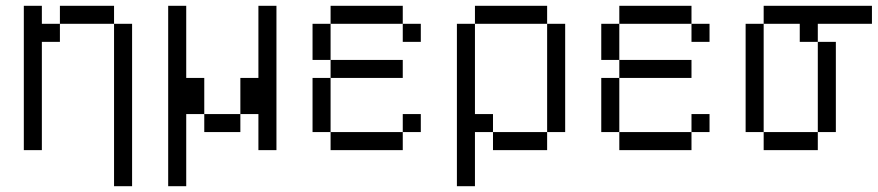

<svg xmlns="http://www.w3.org/2000/svg" viewBox="-20 -520 3040 665"><path d="M375 -437.5V125H437.5V-437.5ZM62.5 -500Q62.5 -500 62.5 0H125Q125 0 125 -375H187.5V-437.5H125V-500ZM187.5 -437.5H375V-500H187.5Z M562.5 -500Q562.5 -500 562.5 125H625Q625 125 625 -125H687.5V-62.5H812.5V-125H687.5Q687.5 -125 687.5 -250H625Q625 -250 625 -500ZM875 -125Q875 -125 875 0H937.5Q937.5 0 937.5 -500H875Q875 -500 875 -250H812.5Q812.5 -250 812.5 -125Z M1437.5 -62.5V-125H1375V-62.5H1125V0H1375V-62.5ZM1375 -250V-312.5H1125V-250H1062.5V-62.5H1125V-250ZM1437.5 -375V-437.5H1375V-375ZM1125 -312.5Q1125 -312.5 1125 -437.5H1062.5Q1062.5 -437.5 1062.5 -312.5ZM1125 -437.5H1375V-500H1125Z M1562.5 -437.5V125H1625V-62.5H1687.5V0H1875V-62.5H1687.5V-125H1625V-437.5ZM1875 -62.5H1937.5Q1937.5 -62.5 1937.5 -437.5H1875Q1875 -437.5 1875 -62.5ZM1625 -437.5H1875V-500H1625Z M2437.5 -62.5V-125H2375V-62.5H2125V0H2375V-62.5ZM2375 -250V-312.5H2125V-250H2062.5V-62.5H2125V-250ZM2437.5 -375V-437.5H2375V-375ZM2125 -312.5Q2125 -312.5 2125 -437.5H2062.5Q2062.5 -437.5 2062.5 -312.5ZM2125 -437.5H2375V-500H2125Z M3000 -437.5V-500H2625V-437.5H2562.5Q2562.5 -437.5 2562.5 -62.5H2625V0H2812.5V-62.5H2625Q2625 -62.5 2625 -437.5H2750V-375H2812.5V-62.5H2875V-375H2812.5V-437.5Z"/></svg>

Font: Unifont
Style: Regular
Weight: 500
Version: Version 13.0.05